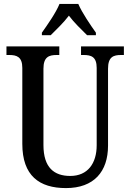

<svg xmlns="http://www.w3.org/2000/svg" viewBox="-20 -951 666 981"><path d="M194 -784V-771H239C268 -800 306 -836 332 -871C358 -836 397 -799 425 -771H470V-784C443 -822 399 -886 380 -931H284C266 -886 221 -822 194 -784ZM317 10C460 10 532 -74 532 -207V-600C532 -661 560 -670 599 -670H613V-714H394V-670H407C446 -670 474 -661 474 -604V-209C474 -116 428 -52 339 -52C257 -52 202 -94 202 -210V-600C202 -661 231 -670 270 -670H283V-714H13V-670H27C65 -670 94 -661 94 -604V-216C94 -53 181 10 317 10Z"/></svg>

Font: Noto Serif Georgian Condensed Medium
Style: Regular
Weight: 500
Width: 3
Designer: Monotype Design Team, Akaki Razmadze
Foundry: Google LLC
Version: Version 2.003